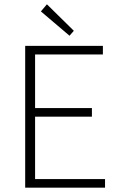

<svg xmlns="http://www.w3.org/2000/svg" viewBox="-20 -872 555 892"><path d="M97 0V-659H458V-619H143V-370H407V-330H143V-40H468V0ZM303 -706 170 -819 198 -852 323 -729Z"/></svg>

Font: hySource Sans Pro Light
Style: Regular
Weight: 300
Designer: Paul D. Hunt
Foundry: Adobe Systems Incorporated
Version: Version 2.021;PS 2.000;hotconv 1.0.86;makeotf.lib2.5.63406